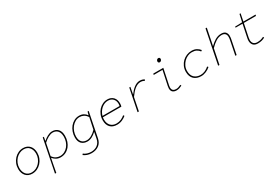

<svg xmlns="http://www.w3.org/2000/svg" viewBox="95 -2035 5209 3583"><g transform="rotate(-30 2700.0 -244.0)"><path d="M246 12Q201 12 165.5 -3.5Q130 -19 106 -46Q82 -73 69 -111Q56 -149 56 -194Q56 -255 77.5 -309Q99 -363 136.5 -403.5Q174 -444 223 -467Q272 -490 328 -490Q373 -490 408.5 -474.5Q444 -459 468 -432Q492 -405 505 -367Q518 -329 518 -284Q518 -222 496.5 -168.5Q475 -115 437.5 -74.5Q400 -34 350.5 -11Q301 12 246 12ZM248 -14Q296 -14 340 -35.5Q384 -57 417 -93Q450 -129 470 -177Q490 -225 490 -278Q490 -362 447 -413Q404 -464 326 -464Q278 -464 234 -442.5Q190 -421 157 -385Q124 -349 104 -301Q84 -253 84 -200Q84 -116 127 -65Q170 -14 248 -14Z M608 222 748 -478H772L758 -398H762Q781 -415 803.5 -431.5Q826 -448 850.5 -461Q875 -474 901 -482Q927 -490 954 -490Q1031 -490 1077.5 -441Q1124 -392 1124 -298Q1124 -233 1104.5 -176.5Q1085 -120 1049.5 -78Q1014 -36 965 -12Q916 12 856 12Q805 12 763.5 -10.5Q722 -33 696 -68H692L670 42L636 222ZM858 -14Q910 -14 954 -37Q998 -60 1029.5 -98.5Q1061 -137 1078.5 -187Q1096 -237 1096 -292Q1096 -378 1057 -421Q1018 -464 952 -464Q929 -464 904 -456Q879 -448 853 -434.5Q827 -421 801 -401.5Q775 -382 752 -360L700 -102Q735 -52 774.5 -33Q814 -14 858 -14Z M1396 234Q1342 234 1299 218Q1256 202 1226 178L1244 156Q1274 182 1316 195Q1358 208 1400 208Q1481 208 1536 165.5Q1591 123 1606 42L1630 -84H1626Q1585 -45 1536 -19.5Q1487 6 1436 6Q1359 6 1312.5 -39.5Q1266 -85 1266 -174Q1266 -236 1286 -293.5Q1306 -351 1342 -394.5Q1378 -438 1427 -464Q1476 -490 1534 -490Q1588 -490 1628.5 -468Q1669 -446 1692 -410H1696L1714 -478H1738L1632 52Q1614 143 1550 188.5Q1486 234 1396 234ZM1438 -20Q1486 -20 1538 -48.5Q1590 -77 1638 -128L1690 -372Q1657 -422 1617 -443Q1577 -464 1532 -464Q1481 -464 1437.5 -439.5Q1394 -415 1362 -375Q1330 -335 1312 -284Q1294 -233 1294 -180Q1294 -99 1333 -59.5Q1372 -20 1438 -20Z M2072 12Q1978 12 1927 -42Q1876 -96 1876 -190Q1876 -254 1898 -309Q1920 -364 1957 -404.5Q1994 -445 2042.5 -467.5Q2091 -490 2144 -490Q2186 -490 2218 -476Q2250 -462 2272 -438Q2294 -414 2305 -381Q2316 -348 2316 -309Q2316 -287 2312.5 -268.5Q2309 -250 2306 -242H1908Q1906 -230 1905 -217.5Q1904 -205 1904 -192Q1904 -153 1915.5 -120Q1927 -87 1948.5 -63.5Q1970 -40 2001.5 -27Q2033 -14 2074 -14Q2127 -14 2173.5 -34.5Q2220 -55 2254 -86L2270 -64Q2238 -36 2186.5 -12Q2135 12 2072 12ZM2140 -464Q2103 -464 2067.5 -449.5Q2032 -435 2002 -409Q1972 -383 1949 -347Q1926 -311 1914 -268H2283Q2288 -291 2288 -312Q2288 -381 2248.5 -422.5Q2209 -464 2140 -464Z M2516 0 2612 -478H2636L2610 -334H2614Q2635 -363 2660.5 -391Q2686 -419 2714.5 -441Q2743 -463 2775 -476.5Q2807 -490 2842 -490Q2874 -490 2897 -483Q2920 -476 2940 -462L2924 -438Q2904 -452 2884.5 -457Q2865 -462 2839 -462Q2808 -462 2777 -448.5Q2746 -435 2716 -411Q2686 -387 2657 -353.5Q2628 -320 2600 -280L2544 0Z M3351 12Q3303 12 3272.5 -13Q3242 -38 3242 -94Q3242 -115 3248 -142L3314 -452H3124L3130 -478H3346L3274 -134Q3270 -115 3270 -98Q3270 -53 3294 -33.5Q3318 -14 3356 -14Q3383 -14 3408 -22Q3433 -30 3462 -44L3472 -22Q3442 -7 3414 2.5Q3386 12 3351 12ZM3343 -600Q3326 -600 3317.5 -609.5Q3309 -619 3309 -634Q3309 -654 3322.5 -668Q3336 -682 3353 -682Q3370 -682 3378.5 -672.5Q3387 -663 3387 -648Q3387 -628 3373.5 -614Q3360 -600 3343 -600Z M3886 12Q3839 12 3799.5 -1.5Q3760 -15 3731.5 -41.5Q3703 -68 3687.5 -107.5Q3672 -147 3672 -200Q3672 -264 3696 -317.5Q3720 -371 3760 -409.5Q3800 -448 3851.5 -469Q3903 -490 3958 -490Q4020 -490 4064 -465.5Q4108 -441 4134 -406L4112 -388Q4083 -426 4045 -445Q4007 -464 3948 -464Q3903 -464 3858.5 -444Q3814 -424 3779 -389Q3744 -354 3722 -307Q3700 -260 3700 -206Q3700 -110 3752 -62Q3804 -14 3888 -14Q3935 -14 3981.5 -34.5Q4028 -55 4066 -90L4084 -70Q4045 -34 3991 -11Q3937 12 3886 12Z M4252 0 4396 -722H4424L4362 -414L4352 -368H4356Q4381 -392 4408 -414Q4435 -436 4464 -453Q4493 -470 4525.5 -480Q4558 -490 4596 -490Q4662 -490 4690 -457Q4718 -424 4718 -374Q4718 -350 4715.5 -330.5Q4713 -311 4708 -290L4650 0H4622L4680 -288Q4685 -311 4687.5 -330Q4690 -349 4690 -370Q4690 -415 4665 -439.5Q4640 -464 4592 -464Q4529 -464 4468.5 -426.5Q4408 -389 4346 -324L4280 0Z M5106 12Q5038 12 5006 -24.5Q4974 -61 4974 -118Q4974 -135 4976.5 -150Q4979 -165 4982 -180L5038 -452H4888L4892 -474L5044 -478L5080 -638H5104L5072 -478H5334L5328 -452H5066L5008 -172Q5002 -145 5002 -122Q5002 -68 5030 -41Q5058 -14 5108 -14Q5149 -14 5183 -23.5Q5217 -33 5246 -48L5258 -26Q5228 -8 5189.5 2Q5151 12 5106 12Z"/></g></svg>

Font: Source Code Pro ExtraLight
Style: Italic
Weight: 200
Italic angle: -11°
Monospace: yes
Designer: Paul D. Hunt, Teo Tuominen
Foundry: Adobe Systems Incorporated
Version: Version 1.050;PS 1.000;hotconv 16.6.51;makeotf.lib2.5.65220